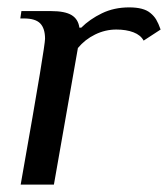

<svg xmlns="http://www.w3.org/2000/svg" viewBox="-20 -500 455 520"><path d="M102 -395Q102 -423 89 -436.5Q76 -450 45 -450H35L38 -470H118Q156 -470 174 -459Q192 -448 195 -425H200Q223 -448 256 -464Q289 -480 330 -480Q369 -480 387 -465Q397 -457 403 -447Q409 -437 415 -420L369 -390Q361 -405 341.5 -412.5Q322 -420 295 -420Q265 -420 237.5 -406.5Q210 -393 191 -370L126 0H36Q74 -215 88 -300Q102 -385 102 -395Z"/></svg>

Font: Philosopher
Style: Italic
Weight: 400
Italic angle: -10°
Designer: Jovanny Lemonad
Foundry: Jovanny Lemonad
Version: Version 2.000